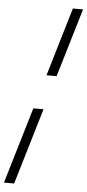

<svg xmlns="http://www.w3.org/2000/svg" viewBox="-131 -781 484 1070"><g transform="rotate(5 111.5 -246.0)"><path d="M174.5 -362.5H118L232 -746H289ZM-66 254 61 -172.5H118L-9 254Z"/></g></svg>

Font: Newsreader 36pt ExtraBold
Style: Italic
Weight: 800
Italic angle: -17°
Designer: Hugues Gentile
Foundry: Production Type
Version: Version 1.003